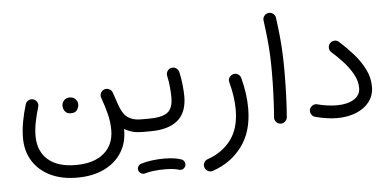

<svg xmlns="http://www.w3.org/2000/svg" viewBox="-56 -719 2252 1107"><g transform="rotate(-5 1070.0 -165.5)"><path d="M351.6 244.1Q261.7 244.1 196 212.2Q130.4 180.2 94.7 122.8Q59.1 65.4 59.1 -10.7Q59.1 -57.1 68.4 -106.4Q77.6 -155.8 92.8 -205.1Q98.1 -219.2 112.1 -225.6Q126 -231.9 139.6 -226.6Q153.8 -221.7 160.4 -208Q167 -194.3 161.6 -179.7Q148.9 -137.2 140.6 -95.7Q132.3 -54.2 132.3 -16.6Q132.3 71.8 188.5 121.3Q244.6 170.9 349.6 170.9Q454.6 170.9 512.5 121.8Q570.3 72.8 570.3 -12.7Q570.3 -57.1 559.1 -103.3Q547.9 -149.4 529.3 -200.7Q523.4 -215.3 529.5 -229.2Q535.6 -243.2 549.3 -248.5Q563.5 -253.9 577.4 -248Q591.3 -242.2 597.2 -228Q606.4 -203.6 613.8 -180.2Q614.3 -179.7 614.3 -179.2V-178.7Q616.7 -170.9 619.1 -163.6Q639.2 -101.6 668.9 -80.1Q698.7 -58.6 744.6 -58.6H745.1Q760.7 -58.6 771 -48.1Q781.2 -37.6 781.2 -22Q781.2 -6.8 771 3.9Q760.7 14.6 745.1 14.6H744.6Q688.5 14.6 644.5 -12.2Q644.5 -9.3 644.5 -6.8Q644.5 68.4 608.6 124.8Q572.8 181.2 506.8 212.6Q440.9 244.1 351.6 244.1ZM302.2 -176.8Q302.2 -193.4 314.7 -206.8Q327.1 -220.2 347.7 -220.2Q361.8 -220.2 371.3 -214.4Q380.9 -208.5 386.2 -200.2Q393.6 -189 393.6 -176.3Q393.6 -162.1 384 -145.5Q374.5 -128.9 347.2 -128.9Q329.1 -128.9 319.3 -137.2Q309.6 -145.5 305.7 -156.2Q302.2 -168.5 302.2 -176.8Z M708 -22Q708 -37.6 719 -48.1Q730 -58.6 745.1 -58.6H793.9Q809.6 -58.6 820.3 -48.1Q831.1 -37.6 831.1 -22Q831.1 -6.8 820.3 3.9Q809.6 14.6 793.9 14.6H745.1Q730 14.6 719 3.9Q708 -6.8 708 -22Z M757.3 -22Q757.3 -37.6 768.1 -48.1Q778.8 -58.6 793.9 -58.6Q866.7 -58.6 899.4 -82Q932.1 -105.5 932.1 -169.9Q932.1 -191.4 929 -228Q925.8 -264.6 918 -297.4Q916 -312.5 924.8 -325Q933.6 -337.4 948.7 -339.4Q963.4 -341.8 975.6 -332.8Q987.8 -323.7 990.7 -309.1Q999 -272.5 1002.9 -233.9Q1006.8 -195.3 1006.8 -169.4Q1006.8 -75.7 952.9 -30.5Q898.9 14.6 793.9 14.6Q778.8 14.6 768.1 3.9Q757.3 -6.8 757.3 -22ZM705.1 233.4Q701.7 221.7 707.5 210.7Q713.4 199.7 725.6 196.3Q751.5 187.5 787.4 182.9Q823.2 178.2 858.4 178.2Q923.8 178.2 962.4 193.4Q974.1 199.7 977.8 212.6Q981.4 225.6 974.6 236.8Q960.9 256.3 940.4 250Q908.7 240.2 858.4 240.2Q824.7 240.2 793.7 243.7Q762.7 247.1 742.7 253.9Q730.5 257.3 719.7 251Q709 244.6 705.1 233.4Z M1294.9 -270.5Q1312.5 -277.3 1326.2 -268.3Q1339.8 -259.3 1343.3 -245.6Q1367.7 -151.9 1367.7 -68.4Q1367.7 65.4 1303.5 151.6Q1239.3 237.8 1132.8 273.4Q1116.7 278.3 1103.5 270.5Q1090.3 262.7 1086.4 249.5Q1081.5 232.4 1089.4 220Q1097.2 207.5 1109.4 203.6Q1195.3 174.3 1245.4 107.4Q1295.4 40.5 1295.4 -68.4Q1295.4 -104.5 1289.6 -144.3Q1283.7 -184.1 1272.5 -227.1Q1268.1 -243.7 1276.1 -255.1Q1284.2 -266.6 1294.9 -270.5Z M1500 -564.5Q1498 -579.6 1507.3 -591.6Q1516.6 -603.5 1531.7 -605.5Q1546.4 -607.9 1558.6 -598.4Q1570.8 -588.9 1572.8 -574.2Q1581.1 -512.7 1585.7 -465.3Q1590.3 -418 1592.5 -370.8Q1594.7 -323.7 1594.7 -262.7Q1594.7 -197.8 1592.3 -127.9Q1589.8 -58.1 1585 2.4Q1583.5 17.1 1571.8 27.1Q1560.1 37.1 1544.9 36.1Q1529.8 34.7 1520 23.2Q1510.3 11.7 1511.7 -3.4Q1516.6 -63.5 1519.3 -133.1Q1522 -202.6 1522 -266.1Q1522 -324.2 1519.8 -368.4Q1517.6 -412.6 1512.9 -458Q1508.3 -503.4 1500 -564.5Z M1721.7 -29.8Q1725.6 -43.9 1738.3 -52.2Q1751 -60.5 1765.6 -56.6Q1794.4 -48.8 1824 -44.9Q1853.5 -41 1878.4 -41Q1940.9 -41 1978 -64.5Q2015.1 -87.9 2015.1 -129.4Q2015.1 -169.9 1993.4 -209.2Q1971.7 -248.5 1939 -284.2Q1906.2 -319.8 1873 -349.1Q1861.8 -358.9 1861.3 -374.3Q1860.8 -389.6 1870.6 -400.9Q1880.4 -412.1 1895.5 -413.3Q1910.6 -414.6 1922.4 -404.3Q1964.8 -366.2 2003.2 -322.8Q2041.5 -279.3 2065.4 -231.2Q2089.4 -183.1 2089.4 -130.4Q2089.4 -80.1 2061.3 -43.5Q2033.2 -6.8 1984.6 12.9Q1936 32.7 1874 32.7Q1817.4 32.7 1749 14.6Q1734.4 11.2 1726.3 -2Q1718.3 -15.1 1721.7 -29.8Z"/></g></svg>

Font: Mikhak-DS2-FD Regular
Style: Regular
Weight: 400
Designer: Amin Abedi
Version: Version 3.4